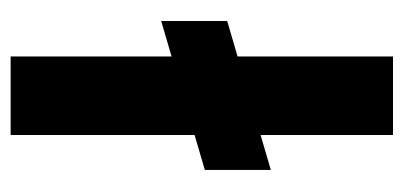

<svg xmlns="http://www.w3.org/2000/svg" viewBox="-214 -526 741 352"><g transform="rotate(90 156.0 -350.5)"><path d="M19 -397 292 -477V-356L19 -276ZM84 0V-701H228V0Z"/></g></svg>

Font: Bricolage Grotesque 72pt
Style: Bold
Weight: 700
Designer: Mathieu Triay
Foundry: Atelier Triay
Version: Version 1.001;gftools[0.9.33.dev8+g029e19f]